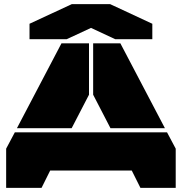

<svg xmlns="http://www.w3.org/2000/svg" viewBox="-20 -910 881 930"><path d="M411.1 -700.2V-451.2L327.1 -289.1H62L277.8 -700.2ZM9.8 0V-189.9L51.8 -269H789.1L831.1 -189.9V0H660.2L618.2 -84H223.1L181.2 0ZM123 -720.2V-794.9L328.1 -890.1H513.2L717.8 -794.9V-720.2H538.1L420.9 -774.9L303.2 -720.2ZM431.2 -451.2V-700.2H563L778.8 -289.1H515.1Z"/></svg>

Font: Nastup Basic
Style: Regular
Weight: 400
Designer: Maksym Kobuzan
Foundry: Zakznak
Version: Version 1.020;FEAKit 1.0